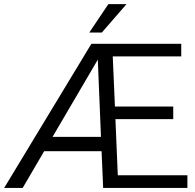

<svg xmlns="http://www.w3.org/2000/svg" viewBox="-20 -927 963 947"><path d="M561 -62.5 549.3 -339.4H834.5V-401.4H546.9L536.1 -648.9H874V-710.9H430.7L0.5 0H91.8L197.8 -181.2H481L488.8 0H904.3V-62.5ZM462.4 -632.8 478 -252H239.3ZM482.4 -766.6 604 -906.7H514.6L420.4 -766.6Z"/></svg>

Font: Vazirmatn Light
Style: Regular
Weight: 300
Designer: Saber Rastikerdar
Foundry: Saber Rastikerdar
Version: Version 33.003